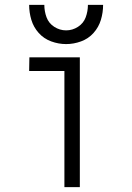

<svg xmlns="http://www.w3.org/2000/svg" viewBox="-20 -764 540 784"><path d="M243 0V-474H99L100 -530H306V0ZM250 -584Q219 -584 189 -595Q159 -606 138 -629.5Q117 -653 108 -683Q99 -713 99 -744H161Q161 -718 170 -693.5Q179 -669 201.5 -654.5Q224 -640 250 -640Q276 -640 298.5 -654.5Q321 -669 330 -693.5Q339 -718 339 -744H401Q401 -713 392 -683Q383 -653 362 -629.5Q341 -606 311 -595Q281 -584 250 -584Z"/></svg>

Font: Iosevka SS01 Light
Style: Regular
Weight: 300
Monospace: yes
Designer: Belleve Invis
Foundry: Belleve Invis
Version: 2.3.3; ttfautohint (v1.8.3)